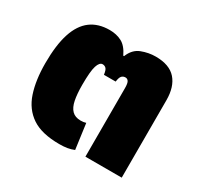

<svg xmlns="http://www.w3.org/2000/svg" viewBox="-125 -713 914 879"><g transform="rotate(30 332.0 -274.0)"><path d="M281 10Q188 10 136 -25Q84 -60 62.5 -125Q41 -190 41 -279Q41 -375 61 -436.5Q81 -498 121 -528Q161 -558 221 -558Q257 -558 285 -543.5Q313 -529 333 -487H337Q354 -530 390.5 -544Q427 -558 464 -558Q537 -558 571.5 -519Q606 -480 606 -409V0H414V-362Q414 -388 408 -397Q402 -406 392 -406Q380 -406 372.5 -398Q365 -390 362 -367H300Q297 -391 289.5 -398.5Q282 -406 271 -406Q255 -406 246 -378Q237 -350 237 -278Q237 -230 243.5 -197.5Q250 -165 266.5 -148.5Q283 -132 312 -132Q320 -132 327 -133Q334 -134 340 -136L358 -3Q341 4 323 7Q305 10 281 10Z"/></g></svg>

Font: Noto Sans Thai Black
Style: Regular
Weight: 900
Version: Version 2.001